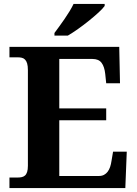

<svg xmlns="http://www.w3.org/2000/svg" viewBox="-20 -951 693 971"><path d="M279.8 -61H480Q495.1 -61 505.9 -66.7Q516.6 -72.3 524.4 -82.5Q532.2 -92.8 536.9 -106.7Q541.5 -120.6 543.9 -137.2L551.8 -184.1H621.1L613.8 0H27.8V-53.2H69.8Q80.6 -53.2 89.8 -55.2Q99.1 -57.1 106.2 -63.2Q113.3 -69.3 117.2 -81.3Q121.1 -93.3 121.1 -112.8V-596.2Q121.1 -617.7 117.2 -630.4Q113.3 -643.1 106.4 -649.9Q99.6 -656.7 90.3 -658.9Q81.1 -661.1 69.8 -661.1H27.8V-713.9H583L586.9 -529.8H517.1L512.2 -577.1Q508.3 -613.8 493.7 -633.3Q479 -652.8 448.2 -652.8H279.8V-402.8H517.1V-342.8H279.8ZM255.4 -784.2Q266.1 -798.3 279.5 -816.9Q293 -835.4 306.6 -855.2Q320.3 -875 332.3 -894.8Q344.2 -914.6 352.1 -931.2H509.3V-920.9Q500 -907.7 478.5 -887.9Q457 -868.2 430.4 -846.7Q403.8 -825.2 375.2 -804.9Q346.7 -784.7 323.2 -771H255.4Z"/></svg>

Font: Sahl Naskh
Style: Bold
Weight: 700
Designer: Pascal Zoghbi
Version: Version 1.001